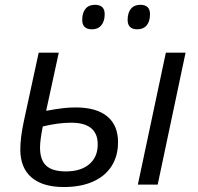

<svg xmlns="http://www.w3.org/2000/svg" viewBox="-20 -750 803 780"><path d="M62.5 -143.1Q62.5 -190.9 77.1 -258.8L137.2 -536.1H218.8L167.5 -299.8Q210.4 -307.6 235.1 -310.5Q259.8 -313.5 287.1 -313.5Q371.6 -313.5 415.5 -277.3Q459.5 -241.2 459.5 -172.4Q459.5 -116.2 433.3 -75.2Q407.2 -34.2 357.7 -12.2Q308.1 9.8 239.3 9.8Q153.3 9.8 107.9 -29.3Q62.5 -68.4 62.5 -143.1ZM377 -163.6Q377 -251.5 269 -251.5Q217.3 -251.5 153.8 -236.3Q142.6 -180.2 142.6 -150.9Q142.6 -100.6 167.5 -77.1Q192.4 -53.7 248 -53.7Q308.1 -53.7 342.5 -82.8Q377 -111.8 377 -163.6ZM653.8 -536.1H733.9L620.6 0H540ZM314 -668.9Q314 -698.2 327.4 -714.4Q340.8 -730.5 365.7 -730.5Q405.3 -730.5 405.3 -692.4Q405.3 -663.6 391.6 -647.2Q377.9 -630.9 354 -630.9Q314 -630.9 314 -668.9ZM498.5 -668.9Q498.5 -698.2 512 -714.4Q525.4 -730.5 550.3 -730.5Q589.4 -730.5 589.4 -692.4Q589.4 -663.1 575.9 -647Q562.5 -630.9 538.1 -630.9Q498.5 -630.9 498.5 -668.9Z"/></svg>

Font: Viking Open Sans
Style: Italic
Weight: 400
Italic angle: -12°
Foundry: Ascender Corporation
Version: Version 2.000